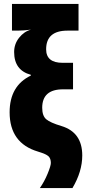

<svg xmlns="http://www.w3.org/2000/svg" viewBox="-20 -780 461 978"><path d="M173 -8Q216 5 227.5 16.5Q239 28 239 50Q239 65 222.5 105Q206 145 183 178H349Q399 94 399 12Q399 -106 293 -138Q236 -155 215.5 -172.5Q195 -190 195 -231Q195 -325 301 -325H352V-460H299Q215 -460 215 -529Q215 -624 324 -624H380V-760H41V-624H70Q100 -624 138 -629Q103 -620 77.5 -588Q52 -556 52 -515Q52 -422 137 -399V-395Q29 -343 29 -208Q29 -51 173 -8Z"/></svg>

Font: Noto Sans Display Condensed Black
Style: Regular
Weight: 900
Width: 3
Designer: Monotype Design team
Foundry: Monotype Imaging Inc.
Version: 1.000